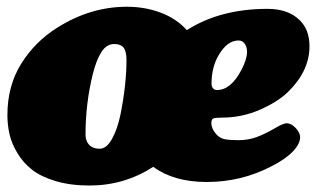

<svg xmlns="http://www.w3.org/2000/svg" viewBox="-20 -538 959 581"><path d="M2.4 -189.5Q2.4 -278.3 44.2 -345.2Q85.9 -412.1 153.8 -454.6Q253.9 -517.6 363.8 -517.6Q418.5 -517.6 466.1 -499.8Q513.7 -481.9 545.4 -446.8Q646 -511.2 789.6 -511.2Q852.1 -511.2 886.7 -477.1Q916.5 -448.2 916.5 -397.9Q916.5 -323.7 852.5 -260.7Q821.3 -230 766.8 -206.1Q712.4 -182.1 651.4 -182.1Q631.3 -182.1 625.5 -179.4Q619.6 -176.8 619.6 -165.5Q619.6 -148.4 634.8 -131.3Q645.5 -119.6 660.6 -116.7Q675.8 -113.8 701.2 -113.8Q730.5 -113.8 756.1 -123Q781.7 -132.3 815.9 -152.3Q837.9 -165 847.7 -165Q861.3 -165 875 -150.4Q888.2 -135.7 888.2 -123.5Q888.2 -102.1 865.5 -78.9Q842.8 -55.7 801.3 -34.7Q710.4 12.7 605.5 12.7Q505.9 12.7 443.8 -33.2Q356 23.4 251 23.4Q193.4 23.4 148.4 10Q103.5 -3.4 76.7 -24.7Q49.8 -45.9 32.5 -75Q15.1 -104 8.8 -131.8Q2.4 -159.7 2.4 -189.5ZM636.7 -265.6Q678.7 -265.6 710.4 -326.2Q727.5 -358.4 727.5 -381.3Q727.5 -394 722.2 -403.3Q714.8 -415.5 702.1 -415.5Q668 -415.5 642.6 -372.6Q620.1 -335.9 620.1 -284.2Q620.1 -276.4 624.5 -271Q628.9 -265.6 636.7 -265.6ZM281.7 -87.9Q302.2 -87.9 318.8 -117.4Q335.4 -147 344.5 -191.2Q353.5 -235.4 358.2 -278.3Q362.8 -321.3 362.8 -355.5Q362.8 -382.8 354 -393.8Q345.2 -404.8 325.7 -404.8Q302.7 -404.8 287.4 -381.3Q272 -357.9 261.2 -315.4Q238.8 -225.6 238.8 -130.4Q238.8 -112.3 249 -100.6Q260.3 -87.9 281.7 -87.9Z"/></svg>

Font: Cooper* Black
Style: Italic
Weight: 900
Italic angle: -7°
Designer: Owen Earl
Foundry: indestructible type*
Version: Version 0.001